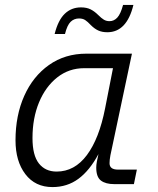

<svg xmlns="http://www.w3.org/2000/svg" viewBox="-20 -748 640 780"><path d="M193 12Q123 12 83 -40.5Q43 -93 43 -178Q43 -279 78.5 -358.5Q114 -438 179 -484Q244 -530 331 -530H516L437 -157Q432 -136 428.5 -117Q425 -98 425 -85Q425 -59 459 -59H536L524 0H444Q409 0 390 -14.5Q371 -29 371 -67Q371 -78 373.5 -91.5Q376 -105 380 -122Q344 -55 298.5 -21.5Q253 12 193 12ZM210 -51Q283 -51 333 -118Q383 -185 407 -308L439 -471H322Q260 -471 212.5 -433.5Q165 -396 138.5 -332Q112 -268 112 -187Q112 -117 138 -84Q164 -51 210 -51ZM416 -617Q395 -617 379.5 -624Q364 -631 349 -646Q336 -660 326 -666.5Q316 -673 301 -673Q281 -673 267 -659.5Q253 -646 244 -610H202Q216 -666 243 -692Q270 -718 309 -718Q332 -718 348 -710Q364 -702 379 -687Q392 -674 402 -668Q412 -662 425 -662Q443 -662 456.5 -676.5Q470 -691 480 -728H522Q495 -617 416 -617Z"/></svg>

Font: Geist Mono Light
Style: Italic
Weight: 300
Italic angle: -12°
Monospace: yes
Designer: Basement.studio, Andrés Briganti, Mateo Zaragoza
Foundry: Basement.studio, Vercel, Andrés Briganti, Guido Ferreyra, Mateo Zaragoza
Version: Version 1.500; ttfautohint (v1.8.4.7-5d5b)